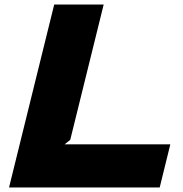

<svg xmlns="http://www.w3.org/2000/svg" viewBox="-20 -830 811 850"><path d="M687 0H20L220 -810H439L291 -211L266 -191H734Z"/></svg>

Font: TypoPRO Sinkin Sans
Style: 900 X Black Italic
Weight: 950
Italic angle: -112°
Designer: Keith Bates
Foundry: K-Type
Version: Sinkin Sans (version 1.0)  by Keith Bates   •   © 2014   www